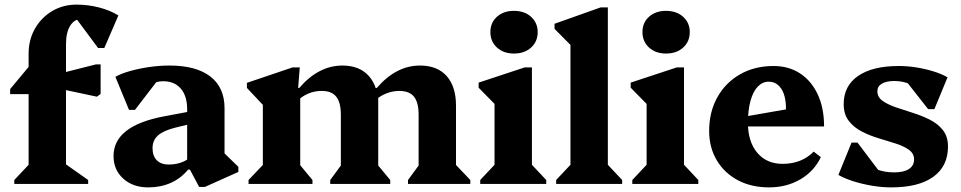

<svg xmlns="http://www.w3.org/2000/svg" viewBox="-20 -797 4164 832"><path d="M42 0V-17L120 -100L104 -72V-458L147 -389H24V-411L104 -507V-564Q104 -625 131.5 -673Q159 -721 206 -749Q253 -777 312 -777Q362 -777 410 -764.5Q458 -752 493 -730L432 -589H405L293 -740H416V-682Q400 -700 381 -707.5Q362 -715 334 -715Q303 -715 284.5 -686Q266 -657 266 -605V-66L250 -96L362 -17V0ZM400 -378 202 -420V-469L396 -518H416V-390Z M843 13 803 -62H791V-323Q791 -381 763.5 -413Q736 -445 687 -445Q659 -445 634.5 -431Q610 -417 595 -393L596 -489H694L565 -321H539L480 -464Q504 -478 543 -489Q582 -500 626.5 -506.5Q671 -513 714 -513Q830 -513 891.5 -465.5Q953 -418 953 -328V-100L910 -174L1013 -74V-52L868 13ZM622 15Q556 15 514 -23Q472 -61 472 -121Q472 -252 692 -293L814 -316V-262L740 -244Q688 -231 664.5 -210Q641 -189 641 -155Q641 -121 659.5 -102.5Q678 -84 711 -84Q767 -84 806 -116V-62H795Q764 -24 720 -4.5Q676 15 622 15Z M1748 0V-17L1809 -100L1794 -71V-300Q1794 -353 1774 -378Q1754 -403 1710 -403Q1681 -403 1652.5 -391.5Q1624 -380 1601 -358V-416H1613Q1654 -464 1701 -488.5Q1748 -513 1800 -513Q1875 -513 1915.5 -467.5Q1956 -422 1956 -339V-70L1940 -99L2018 -17V0ZM1057 0V-17L1135 -99L1119 -71V-374L1162 -297L1050 -416V-438L1248 -505H1279L1272 -416H1281V-70L1266 -99L1334 -17V0ZM1411 0V-17L1472 -100L1457 -71V-300Q1457 -353 1437 -378Q1417 -403 1374 -403Q1313 -403 1266 -358V-416H1277Q1318 -464 1365 -488.5Q1412 -513 1464 -513Q1538 -513 1578.5 -467.5Q1619 -422 1619 -339V-70L1603 -99L1671 -17V0ZM1566 -299V-385H1619V-299Z M2061 0V-17L2139 -100L2123 -72V-378L2166 -303L2054 -417V-439L2254 -505H2285V-71L2270 -99L2347 -17V0ZM2207 -565Q2162 -565 2133.5 -591Q2105 -617 2105 -658Q2105 -699 2133.5 -724.5Q2162 -750 2207 -750Q2253 -750 2281.5 -724Q2310 -698 2310 -658Q2310 -617 2281.5 -591Q2253 -565 2207 -565Z M2390 0V-17L2468 -100L2452 -72V-638L2495 -559L2383 -672V-694L2583 -765H2614V-71L2599 -99L2676 -17V0Z M2720 0V-17L2798 -100L2782 -72V-378L2825 -303L2713 -417V-439L2913 -505H2944V-71L2929 -99L3006 -17V0ZM2866 -565Q2821 -565 2792.5 -591Q2764 -617 2764 -658Q2764 -699 2792.5 -724.5Q2821 -750 2866 -750Q2912 -750 2940.5 -724Q2969 -698 2969 -658Q2969 -617 2940.5 -591Q2912 -565 2866 -565Z M3312 15Q3236 15 3177.5 -16Q3119 -47 3086 -102.5Q3053 -158 3053 -229Q3053 -312 3088.5 -375.5Q3124 -439 3187 -475Q3250 -511 3332 -511Q3397 -511 3446 -479.5Q3495 -448 3523 -389Q3551 -330 3551 -249H3169V-285L3386 -323Q3386 -382 3365.5 -412.5Q3345 -443 3311 -443Q3284 -443 3263.5 -421.5Q3243 -400 3232 -359.5Q3221 -319 3221 -265Q3221 -183 3261.5 -135Q3302 -87 3371 -87Q3454 -87 3506 -140L3537 -116Q3508 -55 3448.5 -20Q3389 15 3312 15Z M3842 15Q3802 15 3760 8Q3718 1 3679.5 -11Q3641 -23 3613 -39L3670 -179H3696L3823 -11H3727L3726 -105Q3742 -79 3776 -64.5Q3810 -50 3855 -50Q3896 -50 3918.5 -64.5Q3941 -79 3941 -106Q3941 -132 3918.5 -148Q3896 -164 3861.5 -175Q3827 -186 3788.5 -197.5Q3750 -209 3715.5 -226.5Q3681 -244 3658.5 -272.5Q3636 -301 3636 -346Q3636 -425 3698.5 -468Q3761 -511 3875 -511Q3912 -511 3950 -505Q3988 -499 4024 -488Q4060 -477 4086 -462L4029 -324H4002L3874 -487H3972L3973 -393Q3958 -418 3925 -432Q3892 -446 3856 -446Q3821 -446 3801.5 -434.5Q3782 -423 3782 -402Q3782 -376 3804.5 -360Q3827 -344 3862 -332Q3897 -320 3935.5 -308Q3974 -296 4009 -278.5Q4044 -261 4066 -233Q4088 -205 4088 -162Q4088 -77 4024.5 -31Q3961 15 3842 15Z"/></svg>

Font: Platypi Light
Style: Bold
Weight: 700
Version: Version 1.200